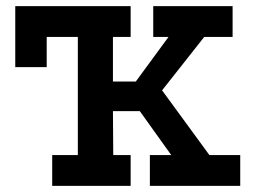

<svg xmlns="http://www.w3.org/2000/svg" viewBox="-20 -609 842 629"><path d="M30 -589H262L238 -488H133V-389H30ZM151 -589H408V-488H350V-342H425L532 -488H482V-589H742V-488H649L511 -313L666 -101H767V0H471V-101H541L438 -245H350L351 -101H408V0H151V-101H235V-488H151Z"/></svg>

Font: Podkova
Style: Bold
Weight: 700
Designer: Ilya Yudin
Foundry: Cyreal (www.cyreal.org)
Version: Version 2.102; ttfautohint (v1.8.1.43-b0c9)